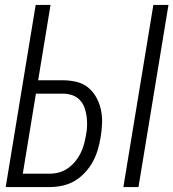

<svg xmlns="http://www.w3.org/2000/svg" viewBox="-20 -755 700 775"><path d="M478 0 599 -735H660L539 0ZM3 0 124 -735H184L134 -431H234Q262 -431 289 -424.5Q316 -418 336 -401.5Q356 -385 369 -361.5Q382 -338 387.5 -311.5Q393 -285 392 -257Q391 -229 386 -200Q382 -175 374.5 -150Q367 -125 354.5 -102Q342 -79 323 -58.5Q304 -38 281 -24.5Q258 -11 232 -5.5Q206 0 181 0ZM72 -54H181Q200 -54 218.5 -59Q237 -64 253.5 -75.5Q270 -87 283 -102.5Q296 -118 305 -136Q314 -154 319 -172.5Q324 -191 327 -209Q331 -229 331.5 -248Q332 -267 329.5 -286Q327 -305 320.5 -322Q314 -339 301.5 -352Q289 -365 271 -371Q253 -377 234 -377H125Z"/></svg>

Font: Iosevka QP Light
Style: Italic
Weight: 300
Italic angle: -9°
Designer: Belleve Invis
Foundry: Belleve Invis
Version: Version 20.0.0; ttfautohint (v1.8.4)